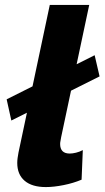

<svg xmlns="http://www.w3.org/2000/svg" viewBox="-20 -750 424 779"><path d="M7 -347 364 -526 384 -440 26 -261ZM166 9Q110 9 80 -16.5Q50 -42 50 -89Q50 -99 51.5 -109.5Q53 -120 55 -131L182 -730H342L228 -193Q227 -185 225.5 -178.5Q224 -172 224 -166Q224 -127 263 -127Q274 -127 288.5 -130.5Q303 -134 316 -141L311 -21Q278 -7 238 1Q198 9 166 9Z"/></svg>

Font: Raleway Thin ExtraBold
Style: Italic
Weight: 800
Italic angle: -12°
Version: Version 4.026